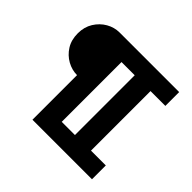

<svg xmlns="http://www.w3.org/2000/svg" viewBox="-164 -895 1090 1090"><g transform="rotate(45 380.5 -350.0)"><path d="M221 0V-358Q180 -358 142 -379Q104 -400 80 -438Q56 -476 56 -529Q56 -580 80 -618.5Q104 -657 141.5 -678.5Q179 -700 221 -700H699V-589H580V-111H699V0ZM347 -109H453V-589H347Z"/></g></svg>

Font: Inclusive Sans SemiBold
Style: Regular
Weight: 600
Designer: Olivia King
Foundry: Olivia King
Version: Version 2.004